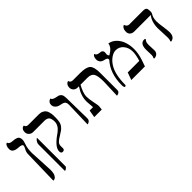

<svg xmlns="http://www.w3.org/2000/svg" viewBox="71 -1389 2432 2432"><g transform="rotate(-45 1287.5 -172.5)"><path d="M147 203.1 158.2 -264.2Q158.2 -298.8 185.1 -345.2Q194.8 -365.2 194.8 -377.9Q194.8 -402.8 131.8 -405.8Q32.7 -410.6 33.2 -476.1Q33.2 -508.3 42.5 -527.6Q51.8 -546.9 62 -550.3L71.8 -554.2Q78.6 -519 138.2 -516.1Q163.1 -514.2 175.5 -512Q188 -509.8 205.6 -502.4Q223.1 -495.1 231 -478.5Q238.8 -461.9 238.8 -435.1Q238.8 -418.9 219.2 -360.8Q203.1 -314 203.1 -235.8L219.2 78.1Q219.2 106 215.6 127.9Q211.9 149.9 205.6 162.4Q199.2 174.8 192.1 183.8Q185.1 192.9 177 196.5Q168.9 200.2 163.6 201.7Q158.2 203.1 152.3 203.1Z M347.7 220.2 337.9 215.8V-251Q337.9 -291 376 -324.2H384.8V184.1Q384.8 198.2 347.7 220.2ZM522.9 -38.1Q522.9 -35.2 523.4 -23.2Q523.9 -11.2 523.9 -2.9Q523.9 30.3 489.7 29.8Q460.9 29.8 460.9 -7.8Q460.9 -83 601.6 -180.2Q609.4 -185.1 621.1 -194.6Q632.8 -204.1 649.7 -220.9Q666.5 -237.8 677.7 -262Q689 -286.1 689 -310.1Q689 -327.1 687.7 -338.1Q686.5 -349.1 682.1 -364.5Q677.7 -379.9 669.7 -389.4Q661.6 -398.9 645.8 -406Q629.9 -413.1 606.9 -413.1H403.8Q368.7 -413.1 346.7 -435.1Q324.7 -457 324.7 -487.8Q324.7 -516.6 337.2 -533.7Q349.6 -550.8 362.8 -553.2L376 -555.2Q382.8 -521 424.8 -521H610.8Q645 -521 669.4 -508.5Q693.8 -496.1 705.8 -479.5Q717.8 -462.9 724.4 -435.5Q731 -408.2 731.9 -390.1Q732.9 -372.1 732.9 -344.2Q732.9 -298.3 726.3 -267.1Q719.7 -235.8 701.2 -213.4Q682.6 -190.9 667.7 -179.9Q652.8 -168.9 619.6 -147.9Q566.4 -117.2 544.7 -95.2Q522.9 -73.2 522.9 -38.1Z M957.5 5.9 967.3 -335.9Q967.3 -376 949.7 -390.9Q932.1 -405.8 889.2 -413.1Q852.1 -418.9 828.6 -441.4Q805.2 -463.9 805.2 -494.1Q805.2 -519 817.6 -534.9Q830.1 -550.8 843.3 -555.2L856.4 -559.1Q861.3 -530.3 918.5 -519Q944.3 -515.1 955.8 -511Q967.3 -506.8 980.7 -495.8Q994.1 -484.9 999.3 -463.4Q1004.4 -441.9 1004.4 -405.8L1010.3 -50.8Q1010.3 -27.8 997.3 -13.9Q984.4 0 970.7 2.9Z M1478 12.2 1486.8 -233.9Q1486.8 -335.9 1463.4 -374.5Q1439.9 -413.1 1375 -413.1H1250Q1196.3 -314.9 1195.8 -255.9Q1195.8 -210 1210 -142.1Q1224.1 -74.2 1224.1 -58.1L1217.8 0H1083L1100.1 -100.1H1161.1Q1160.2 -114.3 1158 -141.1Q1155.8 -168 1154.3 -188Q1152.8 -208 1152.8 -211.9Q1152.8 -252.9 1164.1 -292Q1175.3 -331.1 1187.7 -355Q1200.2 -378.9 1221.7 -413.1H1200.2Q1165 -413.1 1144 -434.6Q1123 -456.1 1123 -486.8Q1123 -514.6 1135 -532.2Q1147 -549.8 1159.7 -553.7L1171.9 -557.1Q1180.7 -521 1221.2 -521H1347.2Q1457 -521 1494.6 -486.1Q1532.2 -451.2 1532.2 -344.2V-33.2Q1532.2 -14.2 1518.6 -3.2Q1504.9 7.8 1491.7 9.8Z M1868.7 -533.2Q1926.8 -523.4 1968.8 -480.7Q2010.7 -438 2030.3 -378.4Q2049.8 -318.8 2049.8 -252Q2049.8 -172.9 2019.5 -83L1990.7 0H1746.6L1782.7 -100.1H1989.7Q2015.6 -183.1 2015.6 -241.2Q2015.6 -311 1975.6 -359.1Q1935.5 -407.2 1873.5 -407.2Q1834.5 -407.2 1791.5 -378.7Q1748.5 -350.1 1716.8 -301.8Q1649.9 -202.6 1649.4 -8.8Q1649.4 -4.9 1643.6 0Q1637.7 4.9 1631.8 4.9Q1614.7 4.9 1614.7 -42Q1614.7 -252 1732.4 -380.9Q1732.4 -399.9 1721.9 -408Q1711.4 -416 1677.7 -422.9Q1647.9 -429.7 1631.8 -450Q1615.7 -470.2 1615.7 -497.1Q1615.7 -524.9 1624.3 -542Q1632.8 -559.1 1641.1 -562L1649.4 -564.9Q1657.2 -532.7 1703.6 -527.8Q1719.7 -526.9 1729.7 -524.4Q1739.7 -522 1749.3 -512Q1758.8 -502 1758.8 -484.9Q1758.8 -476.1 1757.3 -467.5Q1755.9 -459 1755.9 -453.1Q1755.9 -428.2 1771.5 -418Q1861.8 -467.3 1868.7 -533.2Z M2216.3 -159.2Q2216.3 -150.4 2218.3 -109.1Q2220.2 -67.9 2220.2 -58.1Q2220.2 -28.3 2201.7 -8.5Q2183.1 11.2 2147 13.2L2140.1 2Q2153.3 -13.2 2153.3 -41Q2153.3 -49.8 2151.9 -88.9Q2150.4 -127.9 2150.4 -138.2Q2150.4 -248 2223.1 -248Q2232.9 -248 2240.2 -244.1V-231Q2216.3 -216.3 2216.3 -159.2ZM2497.1 -295.9Q2497.1 -262.7 2508.1 -190.4Q2519 -118.2 2519 -85Q2519 2 2450.2 12.2L2442.4 2Q2454.6 -19 2454.1 -48.8Q2454.1 -69.8 2450.7 -136Q2447.3 -202.1 2447.3 -223.1Q2447.3 -340.3 2504.4 -408.2H2209Q2171.9 -408.2 2151.1 -428.2Q2130.4 -448.2 2130.4 -479Q2130.4 -512.2 2141.8 -532Q2153.3 -551.8 2164.1 -556.2L2175.3 -560.1Q2179.2 -542 2192.6 -529.1Q2206.1 -516.1 2224.1 -516.1H2470.2Q2508.3 -516.1 2520.8 -502.4Q2533.2 -488.8 2533.2 -458V-434.1Q2533.2 -418.9 2524.2 -405Q2515.1 -391.1 2506.1 -365Q2497.1 -338.9 2497.1 -295.9Z"/></g></svg>

Font: Linux Biolinum
Style: Bold
Weight: 700
Designer: Philipp H. Poll
Foundry: Philipp H. Poll
Version: Version 1.3.2 ; ttfautohint (v0.9)